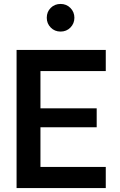

<svg xmlns="http://www.w3.org/2000/svg" viewBox="-20 -953 608 973"><path d="M185 -593V-404H470V-308H185V-107H516V0H64V-700H516V-593ZM217 -863Q217 -893 237 -913Q257 -933 287 -933Q317 -933 337 -912.5Q357 -892 357 -863Q357 -834 337 -813.5Q317 -793 287 -793Q257 -793 237 -813.5Q217 -834 217 -863Z"/></svg>

Font: Be Vietnam SemiBold
Style: Regular
Weight: 600
Designer: Gabriel Lam
Foundry: TypeRant
Version: Version 4.000